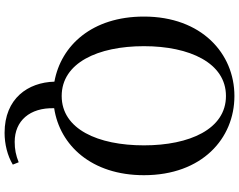

<svg xmlns="http://www.w3.org/2000/svg" viewBox="-120 -672 1018 817"><g transform="rotate(90 388.5 -264.0)"><path d="M389 -18C248 -18 177 -172 177 -368C177 -562 248 -717 389 -717C530 -717 599 -562 599 -368C599 -172 530 -18 389 -18ZM546 225C593 225 643 213 681 190L671 165C641 177 616 182 584 182C495 182 438 118 441 14C599 -10 726 -145 726 -368C726 -615 570 -753 389 -753C208 -753 51 -613 51 -368C51 -147 174 -15 328 13C331 125 399 225 546 225Z"/></g></svg>

Font: Noto Serif CJK SC SemiBold
Style: Regular
Weight: 600
Designer: Ryoko NISHIZUKA 西塚涼子 (kana & ideographs); Frank Grießhammer (Latin, Greek & Cyrillic); Wenlong ZHANG 张文龙 (bopomofo); San
Foundry: Adobe
Version: Version 2.001;hotconv 1.1.0;makeotfexe 2.6.0